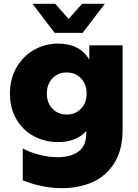

<svg xmlns="http://www.w3.org/2000/svg" viewBox="-20 -779 722 1004"><path d="M283 43Q349 43 390 13.5Q431 -16 431 -81V-94Q380 -36 283 -36Q215 -36 157.5 -66.5Q100 -97 66 -155Q32 -213 32 -290Q32 -367 66.5 -426.5Q101 -486 158.5 -518.5Q216 -551 283 -551Q398 -551 447 -467V-542H621V-99Q621 5 578 73.5Q535 142 463.5 173.5Q392 205 304 205Q202 205 99 164V-3Q134 17 184.5 30Q235 43 283 43ZM433 -290Q433 -339 403.5 -369.5Q374 -400 329 -400Q284 -400 254.5 -369.5Q225 -339 225 -290Q225 -241 254.5 -210.5Q284 -180 329 -180Q374 -180 403.5 -210.5Q433 -241 433 -290ZM150 -759H269L339 -680L409 -759H528L412 -607H266Z"/></svg>

Font: Chess Sans ExtraBold
Style: Regular
Weight: 800
Designer: Wolf Bōese
Foundry: Wolf Bōese
Version: Version 7.223